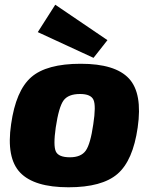

<svg xmlns="http://www.w3.org/2000/svg" viewBox="-20 -781 642 813"><path d="M435 -611 376 -536 140 -645 214 -761ZM322 -511Q468 -511 526 -448.5Q584 -386 563 -241Q543 -101 477.5 -44.5Q412 12 270 12Q125 12 65.5 -50Q6 -112 27 -255Q47 -397 112 -454Q177 -511 322 -511ZM319 -383Q269 -383 249 -355.5Q229 -328 216 -241Q205 -164 216.5 -139.5Q228 -115 276 -115Q323 -115 343 -143Q363 -171 375 -255Q387 -333 376 -358Q365 -383 319 -383Z"/></svg>

Font: Exo 2.0 Extra Bold
Style: Italic
Weight: 800
Italic angle: -8°
Designer: Natanael Gama
Version: Version 1.001;PS 001.001;hotconv 1.0.70;makeotf.lib2.5.58329